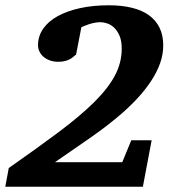

<svg xmlns="http://www.w3.org/2000/svg" viewBox="-41 -707 659 727"><path d="M577.1 -535.2Q577.1 -501 565.2 -467.5Q553.2 -434.1 532.2 -401.9Q511.2 -369.6 483.2 -338.9Q455.1 -308.1 422.9 -279.8Q368.7 -232.4 301.8 -186Q234.9 -139.6 167 -92.8H421.9L456.1 -175.8H533.2L500 0H-21L-7.8 -70.8Q101.1 -147 181.4 -207Q261.7 -267.1 314.7 -319.3Q367.7 -371.6 393.8 -420.4Q419.9 -469.2 419.9 -522.9Q419.9 -552.2 411.6 -571.5Q403.3 -590.8 391.1 -602.3Q378.9 -613.8 364.7 -618.4Q350.6 -623 338.9 -623Q328.1 -623 317.4 -620.8Q306.6 -618.7 297.1 -615.7Q287.6 -612.8 279.8 -609.4Q272 -606 267.1 -604L247.1 -500Q242.2 -497.1 237.3 -492.4Q232.4 -487.8 225.1 -483.6Q217.8 -479.5 206.8 -476.3Q195.8 -473.1 179.2 -473.1Q161.6 -473.1 147.7 -478.3Q133.8 -483.4 123.8 -491.9Q113.8 -500.5 108.4 -512Q103 -523.4 103 -536.1Q103 -570.3 122.6 -598.4Q142.1 -626.5 177.7 -646Q213.4 -665.5 262.5 -676.3Q311.5 -687 371.1 -687Q419.4 -687 457.8 -677.7Q496.1 -668.5 522.5 -649.7Q548.8 -630.9 563 -602.3Q577.1 -573.7 577.1 -535.2Z"/></svg>

Font: Charis SIL Am
Style: Bold Italic
Weight: 700
Italic angle: -11°
Foundry: SIL International
Version: Version 5.000